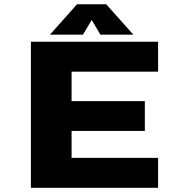

<svg xmlns="http://www.w3.org/2000/svg" viewBox="-20 -900 890 920"><path d="M619 -734H461L419.5 -804L377.5 -734H219.5L349 -879.5H489ZM737.5 -556.5H323V-415.5H674V-272.5H323V-143.5H737.5V0H128V-700H737.5Z"/></svg>

Font: League Mono Wide ExtraBold
Style: Regular
Weight: 800
Width: 8
Designer: Tyler Finck
Foundry: The League of Moveable Type / Tyler Finck
Version: Version 2.210